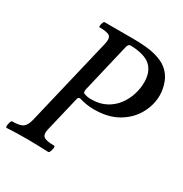

<svg xmlns="http://www.w3.org/2000/svg" viewBox="-160 -788 873 914"><g transform="rotate(30 276.5 -331.5)"><path d="M2 3Q-3 3 -2.5 -7Q-2 -17 1.5 -27Q5 -37 9 -37Q50 -37 67 -48.5Q84 -60 92 -94L207 -577Q215 -610 203 -621.5Q191 -633 146 -633Q142 -633 143 -641Q144 -649 147 -657.5Q150 -666 154 -666H309Q390 -666 433.5 -654Q477 -642 499 -624Q529 -601 542.5 -565.5Q556 -530 556 -495Q556 -442 528.5 -392.5Q501 -343 448 -312Q395 -281 317 -281Q295 -281 276.5 -284Q258 -287 237 -293Q225 -296 222 -283L177 -94Q168 -60 181.5 -48.5Q195 -37 240 -37Q245 -37 244 -26.5Q243 -16 239 -6Q235 4 230 3Q195 2 170 1Q145 0 114 0Q55 0 2 3ZM281 -316Q328 -316 362 -334Q396 -352 418 -381.5Q440 -411 450.5 -445Q461 -479 461 -512Q461 -569 429 -599Q397 -629 320 -632Q306 -633 301 -616L237 -345Q232 -324 246 -322Q260 -316 281 -316Z"/></g></svg>

Font: Junicode Two Beta Condensed Medium
Style: Italic
Weight: 500
Width: 3
Italic angle: -9°
Version: Version 1.053; ttfautohint (v1.8.4)